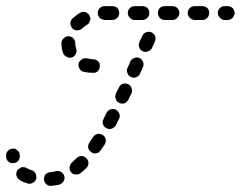

<svg xmlns="http://www.w3.org/2000/svg" viewBox="-42 -583 784 625"><path d="M106 -15Q103 -12 102 -7Q101 -3 101 1Q102 11 109 17Q116 23 125 22Q138 21 151 18Q160 15 165 7Q170 -1 167 -10Q166 -14 163 -18Q161 -21 157 -23Q153 -26 149 -26Q144 -27 140 -26Q131 -23 122 -23Q117 -22 113 -20Q109 -18 106 -15ZM26 -38Q23 -35 19 -33Q19 -33 18 -33Q17 -32 16 -30Q15 -29 14 -28Q12 -24 11 -19Q10 -15 12 -10Q13 -6 16 -3Q18 1 22 3Q33 10 47 14Q56 17 65 12Q73 8 76 -1Q77 -5 76 -10Q76 -14 74 -18Q72 -22 68 -25Q65 -28 61 -29Q51 -32 45 -36Q41 -38 36 -39Q31 -39 26 -38ZM184 -39Q184 -35 185 -30Q186 -26 189 -23Q195 -15 205 -15Q214 -14 221 -20Q230 -27 239 -36Q246 -43 246 -52Q246 -61 239 -68Q232 -75 223 -75Q214 -75 207 -68Q200 -61 192 -54Q189 -51 187 -47Q185 -43 184 -39ZM15 -93Q12 -96 8 -98Q4 -100 -1 -99Q-10 -99 -16 -92Q-23 -86 -22 -76Q-22 -75 -22 -73Q-22 -64 -15 -57Q-8 -51 1 -52Q6 -52 10 -54Q14 -56 17 -59Q20 -62 21 -67Q23 -71 23 -75Q23 -76 22 -78Q22 -82 21 -86Q19 -90 15 -93ZM255 -88Q258 -85 263 -84Q267 -83 271 -84Q276 -85 280 -87Q283 -90 286 -94Q292 -103 299 -113Q304 -121 302 -130Q300 -139 292 -144Q288 -146 284 -147Q279 -148 275 -147Q271 -146 267 -143Q263 -141 261 -137Q255 -128 249 -119Q244 -111 245 -102Q247 -93 255 -88ZM293 -179Q295 -175 297 -171Q300 -168 304 -166Q312 -161 321 -164Q330 -167 335 -175Q340 -185 345 -195Q347 -199 348 -204Q348 -208 347 -212Q345 -217 342 -220Q339 -224 335 -226Q327 -230 318 -227Q309 -224 305 -216Q300 -206 295 -196Q293 -192 292 -188Q292 -183 293 -179ZM335 -261Q336 -256 339 -253Q342 -250 346 -248Q355 -244 364 -247Q372 -251 376 -259L386 -279Q390 -288 386 -297Q383 -305 375 -309Q366 -313 357 -310Q349 -307 345 -298L335 -278Q334 -274 333 -269Q333 -265 335 -261ZM380 -377 373 -362Q369 -353 373 -345Q376 -336 385 -332Q393 -328 402 -332Q411 -335 414 -344L421 -359L423 -364Q427 -372 424 -381Q421 -390 412 -394Q404 -398 395 -394Q386 -391 382 -383L380 -378Q380 -377 380 -377Q380 -377 380 -377ZM225 -390Q221 -388 218 -384Q215 -381 214 -377Q212 -368 217 -359Q222 -351 231 -349Q245 -346 261 -346Q270 -345 277 -352Q283 -359 283 -368Q284 -377 277 -384Q270 -390 261 -390Q251 -391 242 -393Q237 -394 233 -393Q228 -393 225 -390ZM181 -465Q172 -465 165 -458Q158 -452 158 -442Q158 -426 163 -411Q165 -406 168 -403Q171 -400 175 -398Q179 -396 183 -395Q188 -395 192 -396Q201 -399 205 -408Q209 -416 206 -425Q203 -433 203 -442Q203 -452 197 -458Q190 -465 181 -465ZM420 -464 412 -446Q408 -438 411 -429Q414 -420 423 -416Q431 -412 440 -416Q449 -419 453 -427L461 -445L462 -448Q466 -456 463 -465Q460 -474 451 -478Q443 -481 434 -478Q425 -475 422 -467ZM251 -516Q253 -520 252 -525Q251 -529 249 -533Q244 -541 235 -544Q226 -546 218 -541Q205 -533 194 -523Q191 -520 189 -516Q187 -512 187 -507Q187 -503 189 -499Q190 -495 193 -491Q196 -488 200 -486Q204 -484 209 -484Q213 -484 218 -486Q222 -487 225 -490Q232 -497 241 -502Q245 -505 248 -508Q250 -512 251 -516ZM304 -518H324Q333 -518 340 -525Q346 -532 346 -541Q346 -550 340 -557Q333 -563 324 -563H304Q301 -563 298 -563Q289 -563 282 -556Q276 -549 276 -540Q277 -536 278 -532Q280 -528 283 -524Q287 -521 291 -520Q295 -518 300 -518Q302 -518 304 -518ZM444 -541Q444 -550 438 -557Q431 -563 422 -563H397Q387 -563 381 -557Q374 -550 374 -541Q374 -532 381 -525Q387 -518 397 -518H422Q431 -518 438 -525Q444 -532 444 -541ZM542 -541Q542 -550 535 -557Q529 -563 519 -563H494Q485 -563 478 -557Q472 -550 472 -541Q472 -532 478 -525Q485 -518 494 -518H519Q529 -518 535 -525Q542 -532 542 -541ZM639 -541Q639 -550 633 -557Q626 -563 617 -563H592Q583 -563 576 -557Q569 -550 569 -541Q569 -532 576 -525Q583 -518 592 -518H617Q626 -518 633 -525Q639 -532 639 -541ZM722 -541Q721 -550 715 -557Q708 -563 699 -563H689Q680 -563 674 -557Q667 -550 667 -541Q667 -532 674 -525Q680 -518 689 -518H699Q708 -518 715 -525Q721 -532 722 -541Z"/></svg>

Font: FRB American Cursive Guidelines Dashed Extrabold
Style: Bold Italic
Weight: 800
Italic angle: -25°
Version: Version 2.0;Modular Font Editor K font №1